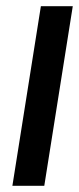

<svg xmlns="http://www.w3.org/2000/svg" viewBox="-20 -600 255 620"><path d="M123 0 215 -580H112L20 0Z"/></svg>

Font: Charger Pro
Style: BlkObl
Weight: 900
Designer: Jasper
Foundry: Cannot Into Space Fonts
Version: Version 1.09